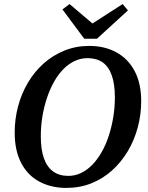

<svg xmlns="http://www.w3.org/2000/svg" viewBox="-20 -905 725 941"><path d="M305 16Q231 16 173.5 -14.5Q116 -45 84 -106Q52 -167 52 -255Q52 -321 68.5 -383.5Q85 -446 117 -500Q149 -554 194 -594Q239 -634 295.5 -657Q352 -680 417 -680Q493 -680 550.5 -648.5Q608 -617 640 -556.5Q672 -496 672 -409Q672 -343 655 -280Q638 -217 606 -163.5Q574 -110 529 -69.5Q484 -29 427.5 -6.5Q371 16 305 16ZM315 -43Q348 -43 378 -57.5Q408 -72 433 -98Q458 -124 478.5 -160Q499 -196 513 -239Q527 -282 535 -330Q543 -378 543 -428Q543 -492 528 -535Q513 -578 483.5 -599Q454 -620 409 -620Q376 -620 346 -606Q316 -592 290.5 -566Q265 -540 245 -504.5Q225 -469 210.5 -426Q196 -383 188 -335.5Q180 -288 180 -237Q180 -173 195 -130Q210 -87 240 -65Q270 -43 315 -43ZM321 -885 459 -768H399L581 -885L607 -854L455 -715H393L286 -859Z"/></svg>

Font: Source Serif 4 SemiBold
Style: Italic
Weight: 600
Italic angle: -12°
Designer: Frank Grießhammer
Foundry: Adobe Systems Incorporated
Version: Version 4.004;hotconv 1.0.116;makeotfexe 2.5.65601